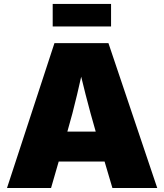

<svg xmlns="http://www.w3.org/2000/svg" viewBox="-20 -944 825 964"><path d="M15.1 0 253.4 -727.5H524.4L769.5 0H544.4L460.9 -282.2Q434.1 -374 409.7 -469.7Q385.3 -565.4 363.3 -663.1H411.6Q389.6 -565.4 367.2 -469.7Q344.7 -374 317.9 -282.2L236.3 0ZM192.4 -132.8V-283.2H592.8V-132.8ZM537.6 -924.3V-811H244.6V-924.3Z"/></svg>

Font: Inter 20pt Black
Style: Regular
Weight: 900
Version: Version 4.001;git-66647c0bb